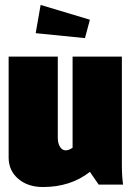

<svg xmlns="http://www.w3.org/2000/svg" viewBox="-20 -750 535 780"><path d="M325.2 -595.2 125 -615.2 145 -730 345.2 -669.9ZM15.1 -520H214.8V-189.9Q214.8 -167.5 223.9 -153.3Q232.9 -139.2 247.1 -139.2Q259.8 -139.2 274.9 -149.9V-520H475.1V-80.1Q475.1 -33.2 480 0H380.9L345.2 -51.8Q266.6 9.8 154.8 9.8Q92.8 9.8 54 -23.7Q15.1 -57.1 15.1 -109.9Z"/></svg>

Font: Mikodacs
Style: Regular
Weight: 400
Designer: gluk (gluksza@wp.pl)
Foundry: gluk (gluksza@wp.pl)
Version: Version 0.28